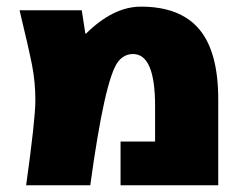

<svg xmlns="http://www.w3.org/2000/svg" viewBox="-20 -550 726 570"><path d="M38.1 -519.5H222.7L233.4 -450.2H235.4Q316.4 -530.3 398.4 -530.3Q514.6 -530.3 571.3 -463.4Q627.9 -396.5 627.9 -254.9V0H337.9V-129.9H440.4V-235.4Q440.4 -389.6 375 -389.6Q347.7 -389.6 330.1 -366.2Q291 -314.5 248 0H57.6Q85 -196.3 85 -251.5Q85 -306.6 75.2 -356.4Q65.4 -406.2 38.1 -519.5Z"/></svg>

Font: GenEi M Gothic v2 Black
Style: Regular
Weight: 900
Version: Version 2.0